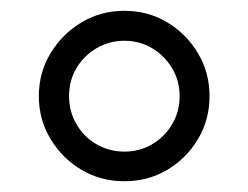

<svg xmlns="http://www.w3.org/2000/svg" viewBox="-20 -755 462 357"><path d="M211.4 -418Q167.5 -418 131.6 -439.2Q95.7 -460.4 74 -496.6Q52.2 -532.7 52.2 -576.2Q52.2 -620.1 74 -656Q95.7 -691.9 131.6 -713.4Q167.5 -734.9 211.4 -734.9Q255.4 -734.9 291 -713.4Q326.7 -691.9 348.1 -656Q369.6 -620.1 369.6 -576.2Q369.6 -532.2 348.1 -496.3Q326.7 -460.4 291 -439.2Q255.4 -418 211.4 -418ZM211.4 -473.1Q239.7 -473.1 262.9 -486.8Q286.1 -500.5 300 -523.9Q314 -547.4 314 -576.2Q314 -605 300 -628.2Q286.1 -651.4 262.9 -665.3Q239.7 -679.2 211.4 -679.2Q183.1 -679.2 159.4 -665.3Q135.7 -651.4 122.1 -628.2Q108.4 -605 108.4 -576.2Q108.4 -547.9 122.1 -524.2Q135.7 -500.5 159.4 -486.8Q183.1 -473.1 211.4 -473.1Z"/></svg>

Font: Inter 28pt Light
Style: Regular
Weight: 300
Designer: Rasmus Andersson
Foundry: rsms
Version: Version 4.001;git-66647c0bb